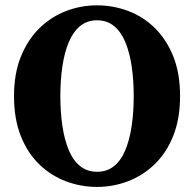

<svg xmlns="http://www.w3.org/2000/svg" viewBox="-20 -696 742 734"><path d="M210.7 -328.5Q210.7 -266.7 218.6 -214Q226.5 -161.2 243.1 -121.8Q259.6 -82.4 286.4 -60.9Q313.3 -39.3 351.1 -39.3Q389 -39.3 415.8 -60.9Q442.6 -82.4 459 -121.8Q475.4 -161.2 483.3 -214Q491.2 -266.7 491.2 -328.5Q491.2 -390.3 483.3 -443.1Q475.4 -495.8 459 -535.2Q442.6 -574.6 415.8 -596.5Q389 -618.4 351.1 -618.4Q313.3 -618.4 286.4 -596.5Q259.6 -574.6 243.1 -535.2Q226.5 -495.8 218.6 -443.1Q210.7 -390.3 210.7 -328.5ZM351.1 -675.6Q412.7 -675.6 469.7 -654.2Q526.8 -632.8 571.4 -589.4Q615.9 -545.9 642.2 -480.9Q668.4 -415.9 668.4 -328.5Q668.4 -242.2 642.5 -177.2Q616.7 -112.2 571.7 -68.6Q526.8 -25.1 469.7 -3.2Q412.7 18.6 351.1 18.6Q289.5 18.6 232.3 -2.8Q175.2 -24.2 130.2 -67.6Q85.3 -111.1 59.4 -176.2Q33.6 -241.3 33.6 -328.5Q33.6 -414.8 59.9 -479.8Q86.3 -544.8 130.9 -588.4Q175.5 -631.9 232.5 -653.8Q289.5 -675.6 351.1 -675.6Z"/></svg>

Font: Adobe Variable Font Prototype
Style: Regular
Weight: 389
Designer: Frank Grießhammer
Foundry: Adobe
Version: Version 1.004;hotconv 1.0.113;makeotfexe 2.5.65598